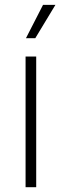

<svg xmlns="http://www.w3.org/2000/svg" viewBox="-20 -775 256 795"><path d="M85.9 0V-541H129.9V0ZM87.4 -616.7 158.2 -754.9H209.5L126 -616.7Z"/></svg>

Font: Inter 17pt ExtraLight
Style: Regular
Weight: 250
Version: Version 4.001;git-66647c0bb